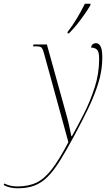

<svg xmlns="http://www.w3.org/2000/svg" viewBox="-153 -776 592 1036"><path d="M-58 240Q-78 240 -98.5 235.5Q-119 231 -133 222L-129 214Q-117 221 -98.5 225.5Q-80 230 -59 230Q1 230 44.5 209Q88 188 128 135.5Q168 83 216 -9L85 -486Q77 -515 69.5 -520.5Q62 -526 39 -526H25L28 -536H100L201 -172Q211 -137 218.5 -105Q226 -73 232 -41H235Q266 -96 300 -163Q334 -230 358 -304.5Q382 -379 382 -458Q382 -497 370.5 -508Q359 -519 339 -519Q339 -530 346.5 -536.5Q354 -543 366 -543Q380 -543 389.5 -526Q399 -509 399 -466Q399 -397 378 -329Q357 -261 323.5 -191.5Q290 -122 250 -48Q206 34 171.5 89.5Q137 145 104 178Q71 211 32.5 225.5Q-6 240 -58 240ZM212 -604Q237 -636 261 -675.5Q285 -715 305 -756H335V-748Q316 -715 283.5 -671.5Q251 -628 219 -596H211Z"/></svg>

Font: Noto Serif Display SemiCondensed Thin
Style: Italic
Weight: 100
Width: 4
Italic angle: -12°
Designer: Monotype Design Team
Foundry: Monotype Imaging Inc.
Version: Version 2.009